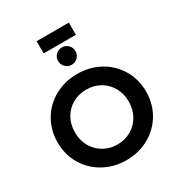

<svg xmlns="http://www.w3.org/2000/svg" viewBox="-255 -1303 1388 1485"><g transform="rotate(-30 439.0 -560.5)"><path d="M44 -373Q44 -481 95.5 -569Q147 -657 237.5 -707Q328 -757 439 -757Q550 -757 640.5 -707Q731 -657 782.5 -569Q834 -481 834 -373Q834 -265 782.5 -177Q731 -89 640.5 -38.5Q550 12 439 12Q328 12 237.5 -38.5Q147 -89 95.5 -177Q44 -265 44 -373ZM439 -128Q506 -128 561 -159.5Q616 -191 647.5 -246.5Q679 -302 679 -373Q679 -444 647.5 -499.5Q616 -555 561.5 -586Q507 -617 439 -617Q371 -617 316.5 -586Q262 -555 230.5 -499.5Q199 -444 199 -373Q199 -302 230.5 -246.5Q262 -191 317 -159.5Q372 -128 439 -128ZM295 -1133H583V-1024H295ZM440 -994Q472 -994 494.5 -971.5Q517 -949 517 -917Q517 -884 494.5 -861.5Q472 -839 440 -839Q408 -839 385 -862Q362 -885 362 -917Q362 -949 385 -971.5Q408 -994 440 -994Z"/></g></svg>

Font: Evergrow Sans 
Style: ExtraBold
Weight: 800
Foundry: 10Web
Version: Version 1.000